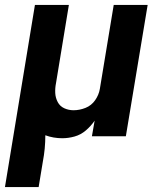

<svg xmlns="http://www.w3.org/2000/svg" viewBox="-49 -550 645 775"><path d="M-29 205H107L124 102Q129 76 131.5 49.5Q134 23 134 -4Q150 2 167.5 5Q185 8 202 8Q227 8 252 1Q277 -6 297.5 -23.5Q318 -41 333 -63L322 0H459L547 -530H410L354 -191Q350 -167 335 -145.5Q320 -124 296 -114.5Q272 -105 248 -105Q228 -105 210.5 -113Q193 -121 184 -138Q175 -155 174 -174.5Q173 -194 177 -214L229 -530H92Z"/></svg>

Font: Iosevka Sparkle XBdObl
Style: Regular
Weight: 800
Italic angle: -9°
Designer: Belleve Invis
Foundry: Belleve Invis
Version: Version 4.5.0; ttfautohint (v1.8.3)